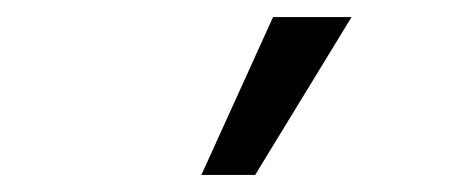

<svg xmlns="http://www.w3.org/2000/svg" viewBox="-20 -760 540 225"><path d="M216 -555 300 -740H392L279 -555Z"/></svg>

Font: Nunito Sans 10pt Condensed Medium
Style: Regular
Weight: 500
Width: 3
Designer: Vernon Adams
Foundry: Vernon Adams
Version: Version 3.101;gftools[0.9.27]